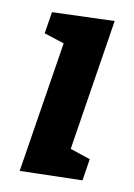

<svg xmlns="http://www.w3.org/2000/svg" viewBox="-68 -584 444 635"><g transform="rotate(10 154.0 -266.5)"><path d="M42.5 4.7 123.2 -503.4 172.8 -416.3 45 -457.9 56.5 -530.9 265.8 -538 185.2 -27.5 137.2 -116.3 264 -73.6 252.5 -0.6Z"/></g></svg>

Font: Bitter Thin
Style: Italic
Weight: 100
Italic angle: -9°
Designer: Sol Matas, and Bitter project Authors
Foundry: Sol Matas
Version: Version 2.002